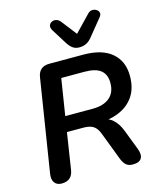

<svg xmlns="http://www.w3.org/2000/svg" viewBox="-137 -1046 959 1151"><g transform="rotate(-15 343.0 -470.5)"><path d="M102 8Q72 8 57.5 -12Q43 -32 49 -68L140 -641Q150 -705 215 -705H425Q542 -705 602.5 -653Q663 -601 663 -510Q663 -433 628.5 -383Q594 -333 533.5 -308.5Q473 -284 396 -285V-300H422Q469 -300 499 -273.5Q529 -247 547 -200L595 -75Q610 -36 597 -14Q584 8 543 8Q517 8 501.5 -5.5Q486 -19 475 -48L411 -216Q398 -252 376 -267Q354 -282 314 -282H211L176 -56Q166 8 102 8ZM262 -604 226 -377H396Q464 -377 501.5 -408.5Q539 -440 539 -500Q539 -552 507 -578Q475 -604 406 -604ZM415 -753Q391 -753 374.5 -765Q358 -777 344 -799L284 -895Q274 -912 278 -925Q282 -938 294.5 -944.5Q307 -951 322.5 -947.5Q338 -944 350 -928L422 -835L518 -935Q530 -948 545 -949Q560 -950 572 -942.5Q584 -935 587 -923Q590 -911 579 -897L496 -795Q479 -773 459.5 -763Q440 -753 415 -753Z"/></g></svg>

Font: Nunito Variable Extra Light
Style: Italic
Weight: 200
Italic angle: -9°
Designer: Vernon Adams
Foundry: Vernon Adams
Version: Version 3.602